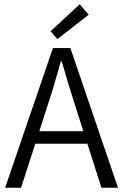

<svg xmlns="http://www.w3.org/2000/svg" viewBox="-20 -883 579 903"><path d="M397 -814 250 -699 218 -736 355 -863ZM457 0 391 -207H146L79 0H4L229 -657H311L535 0ZM165 -266H372L338 -372Q298 -497 270 -595H266Q233 -474 199 -372Z"/></svg>

Font: Assistant
Style: Regular
Weight: 400
Designer: Hebrew By Ben Nathan, Latin by Paul Hunt
Version: Version 2.001;PS 002.001;hotconv 1.0.88;makeotf.lib2.5.64775